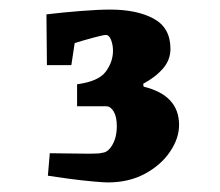

<svg xmlns="http://www.w3.org/2000/svg" viewBox="-20 -737 459 401"><path d="M210 -717Q266 -717 301 -698Q336 -679 336 -635Q336 -612 320.5 -594Q305 -576 279 -562L280 -556Q354 -538 354 -476Q354 -448 335 -420Q316 -392 282.5 -374Q249 -356 205 -356Q197 -356 174.5 -358Q152 -360 125.5 -363.5Q99 -367 80 -370L84 -417Q98 -417 122 -416.5Q146 -416 167.5 -416Q189 -416 194 -418Q206 -419 215 -435Q224 -451 224 -473Q224 -493 217.5 -504Q211 -515 202 -515H141V-561Q186 -567 201 -587.5Q216 -608 216 -631Q216 -643 212 -653.5Q208 -664 201 -664Q196 -664 175.5 -658.5Q155 -653 136 -647L129 -601H78L77 -707Q110 -711 148 -714Q186 -717 210 -717Z"/></svg>

Font: Grenze Gotisch
Style: Bold
Weight: 700
Designer: Renata Polastri
Foundry: Omnibus-Type
Version: Version 1.001